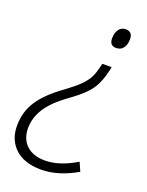

<svg xmlns="http://www.w3.org/2000/svg" viewBox="-139 -604 668 872"><g transform="rotate(20 195.0 -168.5)"><path d="M348.1 -498Q348.1 -470.7 335.7 -454.8Q323.2 -439 301.8 -439Q270 -439 270 -474.1Q270 -501.5 282.2 -517.8Q294.4 -534.2 314.9 -534.2Q348.1 -534.2 348.1 -498ZM50.8 39.1Q50.8 91.3 83 121.6Q115.2 151.9 172.9 151.9Q242.2 151.9 323.2 103L341.8 145Q252 196.8 170.4 196.8Q88.9 196.8 44.4 155.5Q0 114.3 0 46.4Q0 -21.5 34.7 -74.2Q69.3 -127 145 -181.2Q186.5 -211.4 210 -234.4Q233.4 -257.3 245.4 -279.8Q257.3 -302.2 268.1 -350.1H313L310.1 -335.9Q296.4 -273.9 271.7 -238.5Q247.1 -203.1 192.9 -163.1Q136.2 -123 107.4 -91.8Q50.8 -31.2 50.8 39.1Z"/></g></svg>

Font: Open Sans Hebrew Light
Style: Italic
Weight: 300
Italic angle: -12°
Foundry: Ascender Corporation, Yanek Iontef
Version: Version 2.001;PS 002.001;hotconv 1.0.70;makeotf.lib2.5.58329